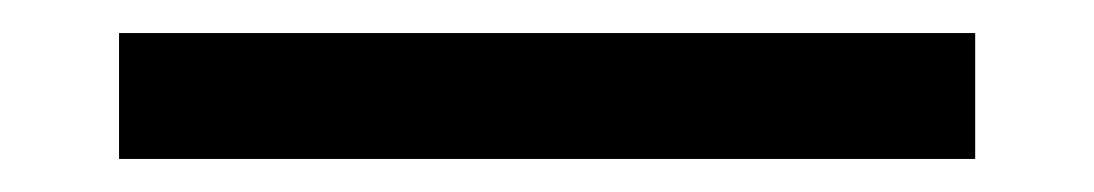

<svg xmlns="http://www.w3.org/2000/svg" viewBox="-20 91 655 115"><path d="M51.3 186.2V110.8H564.1V186.2Z"/></svg>

Font: FiraCode Nerd Font
Style: Regular
Weight: 400
Designer: Carrois Corporate, Edenspiekermann AG, Nikita Prokopov
Foundry: Carrois Corporate, Edenspiekermann AG, Nikita Prokopov
Version: Version 6.002;Nerd Fonts 3.4.0